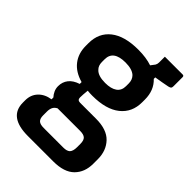

<svg xmlns="http://www.w3.org/2000/svg" viewBox="-251 -740 1102 1102"><g transform="rotate(45 300.0 -189.0)"><path d="M284 -549Q348 -549 395 -533L414 -558Q420 -568 420 -581V-628H564Q575 -628 575 -617V-543Q575 -533 571.5 -528.5Q568 -524 555 -521Q542 -518 513 -513L465 -505V-493Q513 -448 513 -373V-351Q513 -269 454 -222Q395 -175 284 -175Q264 -175 245 -177Q241 -140 241 -118Q241 -97 263 -97H392Q480 -97 522 -53Q564 -9 564 60V97Q564 166 522 208Q480 250 392 250H186Q30 250 30 134V116Q30 71 58 41.5Q86 12 133 5V-10Q121 -23 113.5 -39.5Q106 -56 106 -75Q106 -109 125.5 -134Q145 -159 185 -172V-187Q121 -205 88 -247.5Q55 -290 55 -351V-373Q55 -456 114 -502.5Q173 -549 284 -549ZM284 -445Q186 -445 186 -373V-351Q186 -321 204 -304Q227 -279 284 -279Q331 -279 356.5 -297Q382 -315 382 -351V-373Q382 -403 363 -422Q338 -445 284 -445ZM218 153H377Q405 153 418 141Q431 127 431 96V69Q431 40 418.5 28.5Q406 17 377 17H196H194Q177 26 170.5 40Q164 54 164 73V104Q164 130 176 141.5Q188 153 218 153Z"/></g></svg>

Font: Recursive Mn Lnr St
Style: Bold
Weight: 700
Monospace: yes
Version: Version 1.079;hotconv 1.0.112;makeotfexe 2.5.65598; ttfautoh